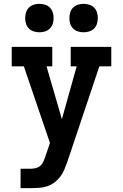

<svg xmlns="http://www.w3.org/2000/svg" viewBox="-20 -764 640 999"><path d="M87 215V114H139Q153 114 167 110.5Q181 107 191 97.5Q201 88 206.5 75Q212 62 217 48V47L240 -20L104 -419H41V-520H252V-419H222L302 -144L379 -419H348V-520H559V-419H497L330 79Q323 99 314.5 119Q306 139 293 156Q280 173 262.5 186Q245 199 224.5 205.5Q204 212 182.5 213.5Q161 215 139 215ZM415 -596Q400 -596 385.5 -600.5Q371 -605 360.5 -615.5Q350 -626 345.5 -640.5Q341 -655 341 -670Q341 -685 345.5 -699.5Q350 -714 360.5 -724.5Q371 -735 385.5 -739.5Q400 -744 415 -744Q430 -744 444.5 -739.5Q459 -735 469.5 -724.5Q480 -714 484.5 -699.5Q489 -685 489 -670Q489 -655 484.5 -640.5Q480 -626 469.5 -615.5Q459 -605 444.5 -600.5Q430 -596 415 -596ZM185 -596Q170 -596 155.5 -600.5Q141 -605 130.5 -615.5Q120 -626 115.5 -640.5Q111 -655 111 -670Q111 -685 115.5 -699.5Q120 -714 130.5 -724.5Q141 -735 155.5 -739.5Q170 -744 185 -744Q200 -744 214.5 -739.5Q229 -735 239.5 -724.5Q250 -714 254.5 -699.5Q259 -685 259 -670Q259 -655 254.5 -640.5Q250 -626 239.5 -615.5Q229 -605 214.5 -600.5Q200 -596 185 -596Z"/></svg>

Font: Iosevka HT Extended
Style: Bold
Weight: 700
Width: 7
Monospace: yes
Designer: Belleve Invis
Foundry: Belleve Invis
Version: Version 32.3.0; ttfautohint (v1.8.4)